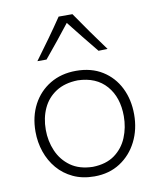

<svg xmlns="http://www.w3.org/2000/svg" viewBox="-89 -868 791 949"><g transform="rotate(-10 306.5 -393.5)"><path d="M308.6 -37.6Q241.2 -39.1 197.5 -70.3Q153.8 -101.6 132.3 -151.4Q110.8 -201.2 110.8 -257.8Q110.8 -317.4 132.8 -365.2Q154.8 -413.1 199 -441.7Q243.2 -470.2 308.6 -471.7Q400.9 -469.2 451.7 -410.9Q502.4 -352.5 502.4 -257.8Q502.4 -201.2 481.9 -151.4Q461.4 -101.6 418.5 -70.3Q375.5 -39.1 308.6 -37.6ZM308.6 10.3Q382.8 10.3 438 -25.6Q493.2 -61.5 523.7 -122.3Q554.2 -183.1 554.2 -257.8Q554.2 -332 524.7 -391.4Q495.1 -450.7 439.9 -485.1Q384.8 -519.5 308.1 -519.5Q233.9 -519.5 177.7 -485.8Q121.6 -452.1 90.3 -393.1Q59.1 -334 59.1 -257.8Q59.1 -204.6 75.7 -156.2Q92.3 -107.9 124 -70.6Q155.8 -33.2 202.1 -11.5Q248.5 10.3 308.6 10.3ZM435.5 -597.7 481 -599.1Q443.8 -649.4 408.7 -699.2Q373.5 -749 339.8 -798.3H270.5Q237.3 -749 201.7 -699.5Q166 -649.9 128.9 -599.6H174.8Q208.5 -640.1 241 -680.4Q273.4 -720.7 304.7 -760.7Q336.4 -720.2 369.4 -679.2Q402.3 -638.2 435.5 -597.7Z"/></g></svg>

Font: Pinar-VF
Style: Regular
Weight: 300
Designer: Amin Abedi
Version: Version 3.0